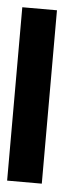

<svg xmlns="http://www.w3.org/2000/svg" viewBox="-45 -564 250 591"><g transform="rotate(5 80.5 -268.0)"><path d="M107.1 -535.7V0H0V-535.7Z"/></g></svg>

Font: Jersey 10
Style: Regular
Weight: 400
Designer: Sarah Cadigan-Fried
Version: Version 1.000